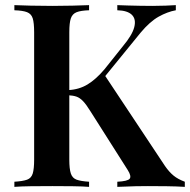

<svg xmlns="http://www.w3.org/2000/svg" viewBox="-20 -728 740 748"><path d="M665 -708V-688Q632 -682 598 -663Q564 -644 528 -601L339 -369L384 -441L623 -81Q639 -58 656 -44Q673 -30 700 -20V0Q669 -2 629 -2.5Q589 -3 556 -3Q537 -3 508.5 -2.5Q480 -2 437 0V-20Q477 -22 485 -31.5Q493 -41 478 -65L332 -295Q316 -321 303.5 -334Q291 -347 278 -351.5Q265 -356 246 -357V-377Q288 -379 321 -399Q354 -419 387 -458L458 -547Q495 -591 503 -622Q511 -653 494 -670Q477 -687 437 -688V-708Q459 -707 481 -706.5Q503 -706 525.5 -705.5Q548 -705 573 -705Q602 -705 625 -706Q648 -707 665 -708ZM327 -708V-688Q295 -687 278.5 -680.5Q262 -674 256 -656.5Q250 -639 250 -602V-106Q250 -70 256 -52Q262 -34 278.5 -28Q295 -22 327 -20V0Q302 -2 263 -2.5Q224 -3 184 -3Q139 -3 100 -2.5Q61 -2 36 0V-20Q69 -22 85.5 -28Q102 -34 107.5 -52Q113 -70 113 -106V-602Q113 -639 107.5 -656.5Q102 -674 85.5 -680.5Q69 -687 36 -688V-708Q61 -707 100 -706Q139 -705 184 -705Q224 -705 263 -706Q302 -707 327 -708Z"/></svg>

Font: Playfair Display SemiBold
Style: Regular
Weight: 600
Designer: Claus Eggers Sørensen
Foundry: Claus Eggers Sørensen
Version: Version 1.203